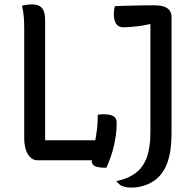

<svg xmlns="http://www.w3.org/2000/svg" viewBox="-20 -728 890 872"><path d="M151 0Q136 0 124 -8.5Q112 -17 104.5 -31Q97 -45 93.5 -62Q90 -79 90 -97V-596Q90 -629 88 -652.5Q86 -676 80 -702Q87 -704 93.5 -705Q100 -706 107.5 -707Q115 -708 124 -708Q149 -708 162 -699Q175 -690 180 -674Q185 -658 185 -635V-91H413Q415 -103 417 -116Q424 -156 424 -207Q428 -207 432.5 -208Q437 -209 442.5 -209Q448 -209 453 -209Q472 -209 484.5 -205Q497 -201 503.5 -192.5Q510 -184 510 -169Q510 -143 506.5 -116.5Q503 -90 497 -64Q491 -38 482 -13Q473 12 463 34Q440 34 425 31Q410 28 403.5 21Q397 14 397 4Q397 2 397 0ZM508 95Q563 83 597 57Q631 31 647 -14Q663 -59 663 -126V-619Q656 -617 648 -616Q630 -612 610.5 -609.5Q591 -607 573 -605.5Q555 -604 541 -604Q518 -604 507.5 -620Q497 -636 497 -664Q497 -676 498.5 -685Q500 -694 502 -700Q516 -701 537 -701.5Q558 -702 582 -702.5Q606 -703 630.5 -703.5Q655 -704 676 -704Q710 -704 727.5 -697Q745 -690 752 -678Q759 -666 759 -651V-126Q759 -70 751.5 -31.5Q744 7 731.5 31.5Q719 56 704 72Q682 96 648 110Q614 124 577 124Q559 124 545.5 120.5Q532 117 523.5 110Q515 103 508 95Z"/></svg>

Font: Code D Ace
Style: Regular
Weight: 400
Version: Version 1.085; ttfautohint (v1.8.4.7-5d5b);Nerd Fonts 3.0.2